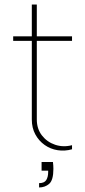

<svg xmlns="http://www.w3.org/2000/svg" viewBox="-20 -660 376 845"><path d="M213 53Q214 60 214.5 68.5Q215 77 215 83Q215 133 196.5 149Q178 165 152 165V146Q175 146 183.5 132.5Q192 119 192 97V91H163V53ZM120 -500V-640H142V-500H297V-480H142V-134Q142 -93 164.5 -64Q187 -35 222.5 -23Q258 -11 297 -21V-3Q265 6 233.5 1Q202 -4 176.5 -22Q151 -40 135.5 -68.5Q120 -97 120 -134V-480H38V-500Z"/></svg>

Font: Albert Sans Thin
Style: Regular
Weight: 250
Designer: Andreas Rasmussen
Foundry: a.Foundry
Version: Version 1.025